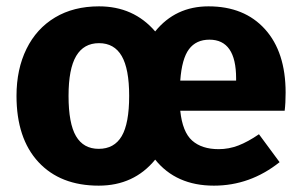

<svg xmlns="http://www.w3.org/2000/svg" viewBox="-20 -568 949 605"><path d="M877 -219H548Q555 -152 585.5 -125Q616 -98 669 -98Q701 -98 731 -109.5Q761 -121 796 -145L861 -57Q768 17 654 17Q535 17 469 -65Q402 17 291 17Q170 17 101 -57.5Q32 -132 32 -266Q32 -350 63.5 -414Q95 -478 153.5 -513Q212 -548 292 -548Q401 -548 469 -469Q533 -548 637 -548Q750 -548 815 -476Q880 -404 880 -276Q880 -243 877 -219ZM724 -321Q724 -443 640 -443Q598 -443 575.5 -413Q553 -383 548 -314H724ZM387 -266Q387 -351 363.5 -391.5Q340 -432 292 -432Q244 -432 220 -391.5Q196 -351 196 -266Q196 -179 219.5 -139Q243 -99 291 -99Q340 -99 363.5 -139Q387 -179 387 -266Z"/></svg>

Font: Fira Sans BGR
Style: Bold
Weight: 700
Designer: bBox Type GmbH & Carrois Corporate GbR & Edenspiekermann AG
Foundry: bBox Type GmbH & Carrois Corporate GbR & Edenspiekermann AG
Version: Version 4.301